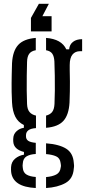

<svg xmlns="http://www.w3.org/2000/svg" viewBox="-20 -802 446 990"><path d="M164.5 167.5Q105 164.5 73.5 143.8Q42 123 37.5 85Q37 79 36.8 72.8Q36.5 66.5 37 60Q38.5 32.5 57.8 16.2Q77 0 103.5 -4.5V-18.5Q51.5 -31.5 48.5 -70.5Q47.5 -77.5 48 -81Q48.5 -84.5 48.5 -90Q49.5 -110.5 65.2 -125.2Q81 -140 103 -143V-157.5Q73.5 -171.5 59 -200Q44.5 -228.5 42 -273.5Q40.5 -304 40 -327.8Q39.5 -351.5 39.8 -373.2Q40 -395 40.5 -419.8Q41 -444.5 42 -476Q45.5 -539.5 74 -570.5Q102.5 -601.5 164.5 -606.5V-543Q141 -539 130.5 -524.5Q120 -510 119.5 -482.5Q118.5 -451.5 118 -412.5Q117.5 -373.5 117.8 -335Q118 -296.5 119.5 -266Q120.5 -238.5 132.2 -224.5Q144 -210.5 165.5 -206V-141.5Q138 -139.5 126 -130Q114 -120.5 114 -104.5Q114 -103.5 114 -102Q114 -100.5 114 -99Q114 -84 125.5 -76Q137 -68 164.5 -65.5V-8Q135 -6.5 117 4.2Q99 15 97.5 41Q96.5 46 96.5 51.8Q96.5 57.5 97.5 63.5Q99.5 88 117 98.2Q134.5 108.5 164.5 110.5ZM217.5 167.5V111Q249.5 108.5 269.8 98Q290 87.5 293 61.5Q294.5 56 294.2 50.2Q294 44.5 292.5 38.5Q289.5 13 269.2 4Q249 -5 217.5 -7.5V-63Q285 -58 321 -35.5Q357 -13 360.5 37.5Q361.5 43 361.8 51Q362 59 360.5 67Q357 120 317 142Q277 164 217.5 167.5ZM217.5 -143V-206Q238 -211 248.8 -224.5Q259.5 -238 261 -266Q262.5 -297.5 262.8 -335.2Q263 -373 262.5 -411.8Q262 -450.5 260.5 -485Q259 -511.5 249.5 -525.2Q240 -539 217.5 -543V-606.5Q297.5 -600.5 322 -547.5H336.5Q338.5 -572.5 356.5 -586.2Q374.5 -600 403.5 -600V-538H393Q368 -538 353.8 -520.8Q339.5 -503.5 339.5 -466.5V-441Q340.5 -408 340.5 -382.2Q340.5 -356.5 340.2 -331.2Q340 -306 338.5 -273.5Q335 -210 307.2 -179Q279.5 -148 217.5 -143ZM232 -782.5 198.5 -718.5H246V-640H139.5V-709.5L180.5 -782.5Z"/></svg>

Font: Big Shoulders Stencil Text Thin
Style: Regular
Weight: 400
Version: Version 2.001